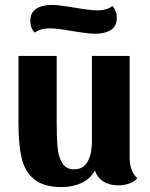

<svg xmlns="http://www.w3.org/2000/svg" viewBox="-20 -737 608 779"><path d="M537 -14Q526 0 504.5 7.5Q483 15 461 15Q424 15 399.5 -0.5Q375 -16 365 -45Q346 -11 310.5 5.5Q275 22 231 22Q158 22 119.5 -9Q81 -40 68 -95Q55 -150 55 -236V-510H210V-241Q210 -178 213.5 -139.5Q217 -101 232.5 -75.5Q248 -50 280 -50Q319 -50 336 -82Q353 -114 353 -162V-510H506V-100Q506 -72 513 -51Q520 -30 537 -14ZM454 -665Q454 -631 430 -615.5Q406 -600 366 -600Q345 -600 313.5 -605Q282 -610 273 -611Q212 -622 183 -622Q141 -622 121 -604Q103 -624 103 -652Q103 -686 127 -701.5Q151 -717 191 -717Q212 -717 243.5 -712Q275 -707 283 -706Q345 -695 374 -695Q416 -695 436 -713Q454 -693 454 -665Z"/></svg>

Font: Sansita
Style: Bold
Weight: 700
Designer: Pablo Cosgaya
Foundry: Omnibus-Type
Version: Version 1.006